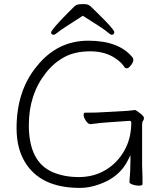

<svg xmlns="http://www.w3.org/2000/svg" viewBox="-20 -907 792 939"><path d="M605 -365Q637 -369 640.5 -369Q644 -369 664 -354Q684 -339 684 -330Q684 -321 679.5 -316Q675 -311 675 -298V-97Q675 -89 676 -71L677 -35V-7Q677 1 660 1Q643 1 628 -4.5Q613 -10 613 -16V-17Q618 -70 618 -126V-148L608 -128Q566 -39 461 -4Q415 12 371 12Q177 12 101 -116Q61 -183 61 -280Q61 -463 160 -583Q260 -708 411.5 -708Q563 -708 629 -625V-624Q632 -622 632 -612.5Q632 -603 620.5 -588Q609 -573 601 -573Q593 -573 590 -577Q576 -600 547 -620Q496 -656 421.5 -656Q347 -656 295 -628Q243 -600 204 -550Q121 -445 121 -295Q121 -115 238 -65Q294 -41 365.5 -41Q437 -41 494.5 -74.5Q552 -108 587 -168.5Q622 -229 622 -308Q622 -316 613 -316L499 -308Q478 -307 424 -300H422Q411 -300 400 -316.5Q389 -333 389 -344.5Q389 -356 396 -356H410Q454 -356 480 -358L604 -365ZM382 -828Q281 -764 265 -750.5Q249 -737 243 -737Q230 -737 230 -748Q230 -761 310 -842L341 -873Q351 -883 360.5 -885Q370 -887 391 -887Q412 -887 423.5 -875.5Q435 -864 455 -845Q539 -763 539 -750Q539 -737 526 -737Q520 -737 503 -752Q486 -767 388 -828L385 -830Z"/></svg>

Font: LXGW WenKai Light
Style: Regular
Weight: 300
Designer: LXGW / Fontworks Inc.
Foundry: LXGW / Fontworks Inc.
Version: Version 1.501; October 10, 2024